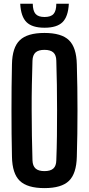

<svg xmlns="http://www.w3.org/2000/svg" viewBox="-20 -982 468 1011"><path d="M214 8.5Q124 8.5 84.2 -29.8Q44.5 -68 43 -157Q41.5 -217 41 -278Q40.5 -339 40.5 -400.2Q40.5 -461.5 41 -522.2Q41.5 -583 43 -643.5Q44.5 -732 84.2 -770.2Q124 -808.5 214 -808.5Q304 -808.5 343.2 -770.2Q382.5 -732 384.5 -643.5Q386.5 -582.5 387.2 -521.5Q388 -460.5 388 -399.5Q388 -338.5 387.2 -277.8Q386.5 -217 384.5 -157Q382.5 -68 343.2 -29.8Q304 8.5 214 8.5ZM214 -81Q246 -81 261 -94.8Q276 -108.5 276.5 -138Q279 -200 279.8 -266.8Q280.5 -333.5 280.5 -401.5Q280.5 -469.5 279.5 -535.5Q278.5 -601.5 276.5 -662.5Q276 -692 260.8 -705.8Q245.5 -719.5 214 -719.5Q182.5 -719.5 167.2 -705.8Q152 -692 151 -662.5Q149 -601.5 147.8 -535.5Q146.5 -469.5 146.8 -401.5Q147 -333.5 148 -266.8Q149 -200 151 -138Q152 -108.5 167.2 -94.8Q182.5 -81 214 -81ZM214.5 -836Q149.5 -836 119.8 -865.2Q90 -894.5 86.5 -962.5H152.5Q153 -925 167.2 -908.8Q181.5 -892.5 214.5 -892.5Q248 -892.5 262.2 -908.8Q276.5 -925 276.5 -962.5H342.5Q339 -894.5 309.2 -865.2Q279.5 -836 214.5 -836Z"/></svg>

Font: Big Shoulders Display Thin
Style: Bold
Weight: 700
Version: Version 2.002